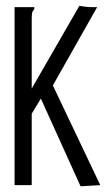

<svg xmlns="http://www.w3.org/2000/svg" viewBox="-20 -648 390 672"><path d="M123 -303 91 -250V0H31V-623H100V-616Q94 -610 92.5 -603Q91 -596 91 -579V-338L258 -628Q265 -626 278 -624.5Q291 -623 302 -623H320L165 -349L331 0L262 4Z"/></svg>

Font: Inconsolata ExtraCondensed
Style: Regular
Weight: 400
Width: 2
Monospace: yes
Designer: Raph Levien, Cyreal, Brenton Simpson
Foundry: Raph Levien, Cyreal, Google
Version: Version 3.001; ttfautohint (v1.8.2.53-6de2)